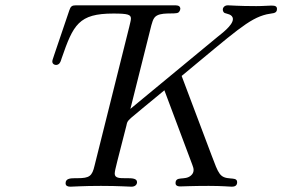

<svg xmlns="http://www.w3.org/2000/svg" viewBox="-20 -703 1063 723"><path d="M177 -471C177 -460 190 -456 198 -460C207 -464 209 -474 212 -483C256 -610 276 -652 407 -652C462 -652 473 -648 473 -633C473 -626 470 -617 467 -603L336 -79C327 -40 317 -32 272 -32H263C243 -32 227 -30 227 -13C227 -3 235 0 245 0C256 0 291 -3 360 -3C429 -3 463 0 475 0C489 0 496 -8 496 -17C496 -31 478 -32 460 -32H451C431 -32 412 -32 412 -49C412 -64 424 -102 456 -230C462 -255 450 -239 599 -363L704 -83C707 -75 709 -69 709 -63C709 -55 706 -48 699 -42C676 -22 641 -42 641 -13C641 -7 645 -1 659 -1C670 -1 702 -3 766 -3C818 -3 844 0 853 0C863 0 873 -3 873 -17C873 -31 858 -30 849 -31C807 -34 804 -46 776 -120L664 -417C865 -583 917 -633 984 -649C1004 -654 1023 -650 1023 -669C1023 -679 1017 -682 1002 -682C990 -682 971 -680 945 -680C876 -680 850 -683 838 -683C825 -683 819 -674 819 -667C819 -661 822 -656 826 -654C832 -651 857 -650 857 -631C857 -607 811 -574 799 -564L471 -293L550 -608C553 -618 556 -630 562 -637C581 -661 639 -647 652 -656C657 -660 661 -669 658 -675C655 -683 645 -683 635 -683H266C251 -683 246 -679 241 -664C178 -476 177 -479 177 -471Z"/></svg>

Font: CMU Serif
Style: Italic
Weight: 500
Italic angle: -14.04°
Version: Version 0.7.0